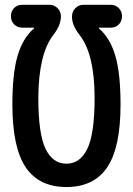

<svg xmlns="http://www.w3.org/2000/svg" viewBox="-20 -750 540 780"><path d="M70.3 -637.7Q50.8 -637.7 37.6 -650.9Q24.4 -664.1 24.4 -684.1Q24.4 -704.1 37.1 -717.3Q49.8 -730.5 70.3 -730.5H181.6Q200.2 -730.5 213.9 -716.8Q227.5 -703.1 227.5 -683.6Q227.5 -647.5 196.3 -607.4Q136.7 -530.3 135.7 -352.5Q135.7 -206.1 165 -145.5Q194.3 -85 250 -85Q305.7 -85 335 -146Q364.3 -207 364.3 -352.5Q364.3 -529.3 303.7 -607.4Q271.5 -648.4 272.5 -683.6Q272.5 -702.1 285.6 -716.3Q298.8 -730.5 318.4 -730.5H429.7Q449.2 -730.5 462.4 -717.3Q475.6 -704.1 475.6 -684.1Q475.6 -664.1 462.9 -650.9Q450.2 -637.7 429.7 -637.7H381.8Q380.9 -637.7 380.9 -635.7L382.8 -633.8Q427.7 -594.7 448.7 -522.9Q469.7 -451.2 469.7 -325.2Q469.7 -150.4 415.5 -70.3Q361.3 9.8 250 9.8Q138.7 9.8 84.5 -70.3Q30.3 -150.4 30.3 -325.2Q30.3 -451.2 51.3 -522.9Q72.3 -594.7 117.2 -633.8L119.1 -635.7Q119.1 -637.7 118.2 -637.7Z"/></svg>

Font: Rounded Mgen+ 2m medium
Style: Regular
Weight: 500
Designer: [Source Han Sans]
Ryoko NISHIZUKA  (kana & ideographs); Paul D. Hunt (Latin, Greek & Cyrillic); Wenlong ZHANG  (bopomofo
Version: Version 1.059.20150602